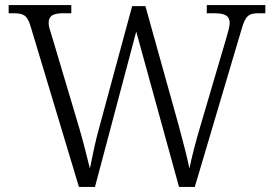

<svg xmlns="http://www.w3.org/2000/svg" viewBox="-20 -734 1075 754"><path d="M100 -631 290 0H353L515 -610L683 0H745L928 -617C944 -674 957 -682 999 -682H1022V-714H792V-682H821C867 -682 882 -670 882 -643C882 -630 875 -607 868 -582L766 -236C748 -175 733 -118 724 -72C714 -120 699 -178 681 -244L551 -710H499L371 -238C354 -178 344 -125 333 -72C320 -125 309 -170 291 -232L184 -591C176 -616 171 -631 171 -643C171 -670 185 -682 229 -682H260V-714H14V-682H32C73 -682 87 -674 100 -631Z"/></svg>

Font: Noto Serif Ethiopic Light
Style: Regular
Weight: 300
Designer: Monotype Design Team
Foundry: Monotype Imaging Inc.
Version: Version 2.102